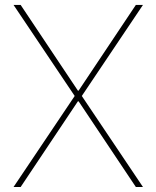

<svg xmlns="http://www.w3.org/2000/svg" viewBox="-20 -747 625 767"><path d="M62.5 -727.3 291.2 -384.9H294L522.7 -727.3H551.1L306.8 -363.6L551.1 0H522.7L294 -342.3H291.2L62.5 0H34.1L278.4 -363.6L34.1 -727.3Z"/></svg>

Font: Inter UI Thin
Style: Regular
Weight: 100
Designer: Rasmus Andersson
Foundry: rsms
Version: 3.2;8d6f07862